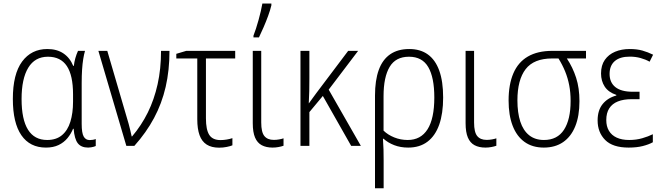

<svg xmlns="http://www.w3.org/2000/svg" viewBox="-20 -815 3701 1073"><path d="M243.7 -32.7Q294.4 -32.7 326.4 -59.6Q358.4 -86.4 373.3 -134.8Q388.2 -183.1 388.2 -247.1V-287.6Q388.2 -394 353.5 -446Q318.8 -498 248 -498Q175.3 -498 137.9 -436.5Q100.6 -375 100.6 -261.7Q100.6 -147.5 136.5 -90.1Q172.4 -32.7 243.7 -32.7ZM236.8 9.8Q147 9.8 99.4 -59.3Q51.8 -128.4 51.8 -262.2Q51.8 -400.9 103.5 -470.9Q155.3 -541 244.6 -541Q297.9 -541 334.2 -516.6Q370.6 -492.2 389.2 -446.8H392.6Q395 -468.3 401.1 -490Q407.2 -511.7 416 -530.8H455.1Q449.2 -510.7 445.1 -484.9Q440.9 -459 438.7 -425.8Q436.5 -392.6 436.5 -350.1V-123Q436.5 -71.3 447.8 -51.8Q459 -32.2 481.4 -32.2Q489.7 -32.2 499 -33.7Q508.3 -35.2 515.1 -38.1V1Q510.7 3.4 503.9 5.1Q497.1 6.8 489 8.3Q481 9.8 472.7 9.8Q433.6 9.8 414.8 -14.4Q396 -38.6 391.6 -95.2H388.2Q377 -67.4 357.2 -43.2Q337.4 -19 307.6 -4.6Q277.8 9.8 236.8 9.8Z M529.8 -530.8H579.6L689.9 -153.8Q694.3 -140.6 699 -122.6Q703.6 -104.5 708.3 -86.2Q712.9 -67.9 715.8 -52.7H718.3Q770.5 -114.3 806.2 -186.5Q841.8 -258.8 860.8 -344.2Q879.9 -429.7 879.9 -530.8H927.2Q927.2 -422.4 905.8 -329.3Q884.3 -236.3 840.8 -155.3Q797.4 -74.2 731 0H686Z M1294.4 -530.8V-488.3H1130.9V-153.8Q1130.9 -90.3 1149.4 -61.3Q1168 -32.2 1212.4 -32.2Q1229.5 -32.2 1247.1 -35.2Q1264.6 -38.1 1278.8 -43V-2.9Q1267.6 2 1247.1 6.1Q1226.6 10.3 1204.6 10.3Q1162.1 10.3 1135 -7.1Q1107.9 -24.4 1095.2 -59.6Q1082.5 -94.7 1082.5 -148.4V-488.3H965.3V-514.2L1021 -530.8Z M1439.9 -530.8V-130.4Q1439.9 -76.2 1457.5 -54.7Q1475.1 -33.2 1510.3 -33.2Q1524.9 -33.2 1540 -35.9Q1555.2 -38.6 1564.5 -42V-0.5Q1552.2 3.9 1536.1 6.8Q1520 9.8 1503.4 9.8Q1467.8 9.8 1442.9 -3.4Q1418 -16.6 1405.3 -46.4Q1392.6 -76.2 1392.6 -126.5V-530.8ZM1396.5 -606V-615.7Q1402.8 -631.8 1410.4 -654.8Q1418 -677.7 1425 -703.4Q1432.1 -729 1437.7 -753.2Q1443.4 -777.3 1446.3 -795.4H1496.6V-785.2Q1490.2 -758.3 1478.5 -726.3Q1466.8 -694.3 1453.1 -662.8Q1439.5 -631.3 1427.2 -606Z M1981.4 -530.8 1816.9 -314 1996.6 0H1942.4L1784.2 -278.8L1709 -188.5V0H1659.2V-530.8H1709V-377Q1709 -340.8 1708.3 -305.4Q1707.5 -270 1705.6 -237.8H1706.5Q1717.8 -252.9 1727.1 -266.4Q1736.3 -279.8 1747.6 -294.4L1925.8 -530.8Z M2456.5 -270Q2456.5 -180.7 2434.6 -118.4Q2412.6 -56.2 2369.1 -23.2Q2325.7 9.8 2261.2 9.8Q2218.3 9.8 2183.3 -3.7Q2148.4 -17.1 2123.5 -39.6H2120.1Q2122.6 -7.3 2123.3 22Q2124 51.3 2124 82V237.3H2075.7V-281.2Q2075.7 -366.2 2096.7 -424.1Q2117.7 -481.9 2160.4 -511.5Q2203.1 -541 2267.1 -541Q2329.1 -541 2371.1 -510.7Q2413.1 -480.5 2434.8 -420.4Q2456.5 -360.4 2456.5 -270ZM2265.6 -498Q2191.4 -498 2157.5 -441.2Q2123.5 -384.3 2123.5 -277.3V-85Q2147.5 -61.5 2183.1 -47.1Q2218.8 -32.7 2258.8 -32.7Q2331.5 -32.7 2369.4 -92.5Q2407.2 -152.3 2407.2 -270Q2407.2 -381.8 2373.5 -439.9Q2339.8 -498 2265.6 -498Z M2629.4 -530.8V-130.4Q2629.4 -76.2 2647 -54.7Q2664.6 -33.2 2699.7 -33.2Q2714.4 -33.2 2729.5 -35.9Q2744.6 -38.6 2753.9 -42V-0.5Q2741.7 3.9 2725.6 6.8Q2709.5 9.8 2692.9 9.8Q2657.2 9.8 2632.3 -3.4Q2607.4 -16.6 2594.7 -46.4Q2582 -76.2 2582 -126.5V-530.8Z M3218.3 -249.5Q3218.3 -167 3194.8 -109.1Q3171.4 -51.3 3127 -20.8Q3082.5 9.8 3019 9.8Q2955.6 9.8 2911.6 -21.7Q2867.7 -53.2 2845 -112.1Q2822.3 -170.9 2822.3 -253.4Q2822.3 -342.8 2848.9 -405Q2875.5 -467.3 2929.9 -499Q2984.4 -530.8 3066.9 -530.8H3254.9V-488.3H3147.9Q3181.2 -438 3199.7 -380.4Q3218.3 -322.8 3218.3 -249.5ZM2871.6 -253.9Q2871.6 -185.1 2887.7 -135.5Q2903.8 -85.9 2937 -59.3Q2970.2 -32.7 3020 -32.7Q3094.7 -32.7 3131.8 -89.8Q3168.9 -147 3168.9 -250.5Q3168.9 -297.9 3161.1 -338.4Q3153.3 -378.9 3138.2 -416Q3123 -453.1 3101.1 -488.3H3065.9Q2963.4 -488.3 2917.5 -428.5Q2871.6 -368.7 2871.6 -253.9Z M3554.2 -302.2V-260.7H3509.8Q3464.4 -260.7 3432.9 -248Q3401.4 -235.4 3384.8 -209.5Q3368.2 -183.6 3368.2 -144Q3368.2 -108.9 3383.1 -84Q3397.9 -59.1 3426.5 -45.9Q3455.1 -32.7 3496.1 -32.7Q3535.6 -32.7 3569.3 -42.5Q3603 -52.2 3628.4 -64.9V-20Q3605.5 -7.3 3572 1.2Q3538.6 9.8 3493.2 9.8Q3404.3 9.8 3362.1 -32.7Q3319.8 -75.2 3319.8 -142.1Q3319.8 -198.7 3347.9 -233.4Q3376 -268.1 3424.3 -281.2V-284.7Q3380.4 -299.3 3359.6 -330.8Q3338.9 -362.3 3338.9 -404.3Q3338.9 -450.2 3360.1 -480.5Q3381.3 -510.7 3417.5 -525.9Q3453.6 -541 3499 -541Q3539.6 -541 3569.8 -532.5Q3600.1 -523.9 3629.9 -509.3L3610.4 -470.2Q3587.9 -482.9 3559.8 -490.7Q3531.7 -498.5 3499.5 -498.5Q3444.3 -498.5 3415.5 -473.4Q3386.7 -448.2 3386.7 -401.9Q3386.7 -354 3419.2 -328.1Q3451.7 -302.2 3516.1 -302.2Z"/></svg>

Font: Open Sans SemiCondensed Light
Style: Regular
Weight: 300
Width: 4
Designer: Monotype Design Team
Foundry: Monotype Imaging Inc.
Version: Version 3.000